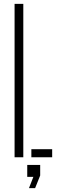

<svg xmlns="http://www.w3.org/2000/svg" viewBox="-20 -820 301 1001"><path d="M56 0V-800H101.5V0ZM143.5 0V-42H252V0ZM131 161 154 102H122V40H189.5V95L163 161Z"/></svg>

Font: Big Shoulders Stencil Display Light
Style: Regular
Weight: 300
Designer: Patric King
Foundry: XO Type Co
Version: Version 1.000